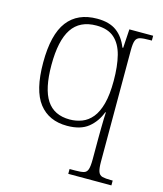

<svg xmlns="http://www.w3.org/2000/svg" viewBox="-116 -632 814 959"><g transform="rotate(15 290.5 -153.0)"><path d="M328 240V215H357Q386 215 401 211Q416 207 421.5 190.5Q427 174 427 138V33Q427 4 427.5 -23.5Q428 -51 428.5 -73Q429 -95 430 -105H427Q408 -54 368.5 -22Q329 10 259 10Q165 10 114 -55.5Q63 -121 63 -265Q63 -410 115 -478Q167 -546 268 -546Q331 -546 368.5 -518.5Q406 -491 426 -439H430L436 -536H559V-511H549Q515 -511 498.5 -507Q482 -503 476 -487.5Q470 -472 470 -437V139Q470 174 476 190.5Q482 207 497.5 211Q513 215 541 215H551V240ZM264 -24Q297 -24 327 -35.5Q357 -47 379.5 -74.5Q402 -102 414.5 -149Q427 -196 427 -267Q427 -343 413 -398Q399 -453 365.5 -482.5Q332 -512 273 -512Q187 -512 146.5 -451Q106 -390 106 -264Q106 -141 144.5 -82.5Q183 -24 264 -24Z"/></g></svg>

Font: Noto Rashi Hebrew ExtraLight
Style: Regular
Weight: 250
Version: Version 1.006